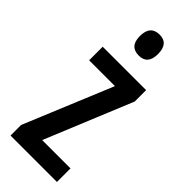

<svg xmlns="http://www.w3.org/2000/svg" viewBox="-245 -778 810 810"><g transform="rotate(45 160.0 -373.0)"><path d="M300 0H23V-63L187 -459H33V-540H292V-472L131 -81H300ZM167 -746Q220 -746 220 -683Q220 -621 167 -621Q112 -621 112 -683Q112 -746 167 -746Z"/></g></svg>

Font: Noto Sans Georgian ExtraCondensed Medium
Style: Regular
Weight: 500
Width: 2
Designer: Monotype Design Team, Akaki Razmadze
Foundry: Google LLC
Version: Version 2.005; ttfautohint (v1.8.4.7-5d5b)